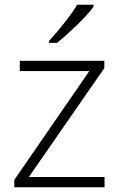

<svg xmlns="http://www.w3.org/2000/svg" viewBox="-20 -786 501 806"><path d="M418.9 0H40V-30.8L355 -487.8H63V-530.8H418V-500L101.1 -43H418.9ZM185.5 -613.8Q221.2 -652.3 256.1 -697.5Q291 -742.7 303.7 -766.1H372.6V-757.8Q355 -732.4 312.7 -690.4Q270.5 -648.4 219.7 -606H185.5Z"/></svg>

Font: Zoram GWebM Light
Style: Regular
Weight: 300
Foundry: Ascender Corporation
Version: Version 1.000